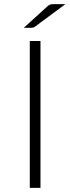

<svg xmlns="http://www.w3.org/2000/svg" viewBox="-20 -905 339 925"><path d="M175 0H123.5V-707.5H175ZM295 -885 149 -777Q144 -773.5 139.8 -772.2Q135.5 -771 129.5 -771H94.5L208 -874Q215 -880.5 221 -882.8Q227 -885 239 -885Z"/></svg>

Font: Lato TR Light
Style: Regular
Weight: 300
Designer: Lukasz Dziedzic
Foundry: Lukasz Dziedzic
Version: Version 1.104 2013